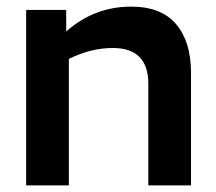

<svg xmlns="http://www.w3.org/2000/svg" viewBox="-20 -560 653 580"><path d="M321 -415Q254 -415 188 -382V0H59V-530H180V-465Q265 -540 376 -540Q467 -540 512 -487Q557 -434 557 -340V0H428V-307Q428 -415 321 -415Z"/></svg>

Font: Roundo SemiBold
Style: Regular
Weight: 600
Designer: Namrata Goyal (Gurmukhi), Shiva Nallaperumal (Latin)
Foundry: Indian Type Foundry
Version: Version 1.000;PS 1.0;hotconv 1.0.88;makeotf.lib2.5.647800